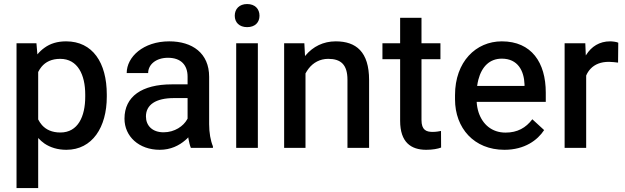

<svg xmlns="http://www.w3.org/2000/svg" viewBox="-20 -747 3156 970"><path d="M519.5 -269.5C519.5 -430.7 447.8 -538.1 314 -538.1C270.5 -538.1 234.4 -527.3 205.1 -505.9C191.9 -496.6 179.7 -485.4 168.9 -472.2L164.1 -528.3H63.5V203.1H172.9V-49.8C182.6 -39.1 193.4 -29.8 205.1 -21.5C234.4 -2 271 9.8 315.4 9.8C446.3 9.8 519.5 -104 519.5 -258.3ZM410.6 -258.3C410.6 -158.7 374 -77.6 285.2 -77.6C242.7 -77.6 212.9 -91.8 191.9 -115.2C184.6 -123.5 178.2 -133.3 172.9 -143.6V-383.3C177.7 -392.6 183.1 -401.4 189.5 -409.2C210.4 -434.6 241.2 -449.7 284.2 -449.7C373 -449.7 410.6 -368.7 410.6 -269.5Z M932.1 -45.9C935.5 -28.3 939 -12.2 944.3 0H1055.7V-7.8C1043.9 -36.1 1036.6 -76.2 1036.6 -119.6V-358.9C1036.6 -478.5 951.7 -538.1 835 -538.1C704.1 -538.1 620.1 -459.5 620.1 -377.9H728.5C728.5 -420.9 768.1 -455.1 828.6 -455.1C894.5 -455.1 927.7 -418 927.7 -359.9V-320.8H848.1C697.3 -320.8 608.9 -259.8 608.9 -147.5C608.9 -58.1 681.6 9.8 787.1 9.8C842.3 9.8 884.8 -11.7 916.5 -39.1C921.9 -43.5 926.8 -48.3 931.2 -53.2C931.6 -50.8 931.6 -48.3 932.1 -45.9ZM925.3 -143.6C907.2 -110.4 862.8 -78.6 806.6 -78.6C748.5 -78.6 717.3 -113.3 717.3 -158.7C717.3 -217.8 767.1 -251.5 858.9 -251.5H927.7V-147.9C927.2 -146.5 926.3 -145 925.3 -143.6Z M1282.7 -528.3H1173.3V0H1282.7ZM1166 -667.5C1166 -633.8 1189 -609.9 1228.5 -609.9C1268.6 -609.9 1291 -633.8 1291 -667.5C1291 -701.7 1268.6 -726.6 1228.5 -726.6C1189 -726.6 1166 -701.7 1166 -667.5Z M1517.6 -528.3H1415.5V0H1523.4V-376C1527.8 -384.3 1533.2 -392.6 1539.1 -400.4C1562.5 -430.7 1596.7 -449.7 1638.2 -449.7C1701.2 -449.7 1735.4 -421.4 1735.4 -343.8V0H1844.7V-342.8C1844.7 -485.4 1778.8 -538.1 1676.3 -538.1C1613.3 -538.1 1561.5 -511.7 1523.9 -467.3C1522.9 -465.8 1522 -464.8 1521 -463.4Z M2205.1 -528.3H2109.4V-657.2H2001.5V-528.3H1912.1V-447.8H2001.5V-136.7C2001.5 -27.8 2056.6 9.8 2133.3 9.8C2165.5 9.8 2191.4 4.9 2208.5 -1.5L2208 -85.4C2198.7 -83.5 2182.1 -80.6 2166.5 -80.6C2133.8 -80.6 2109.4 -89.4 2109.4 -141.1V-447.8H2205.1Z M2528.3 9.8C2630.9 9.8 2695.8 -39.1 2729 -89.8L2669.4 -144.5C2636.7 -101.1 2593.8 -77.1 2534.2 -77.1C2464.8 -77.1 2418 -118.7 2397.9 -179.2C2392.6 -195.8 2389.2 -213.4 2388.2 -232.4H2737.3V-279.3C2737.3 -430.7 2665.5 -538.1 2515.1 -538.1C2384.3 -538.1 2278.8 -435.1 2278.8 -266.6V-245.1C2278.8 -99.6 2375 9.8 2528.3 9.8ZM2396.5 -343.8C2414.1 -412.1 2455.1 -450.7 2515.1 -450.7C2596.7 -450.7 2627.4 -388.7 2629.9 -321.3V-313H2390.6C2392.1 -323.7 2394 -334 2396.5 -343.8Z M3103.5 -531.2C3096.2 -535.2 3075.2 -538.1 3062.5 -538.1C3008.3 -538.1 2967.8 -511.7 2941.4 -469.7C2940.9 -468.8 2939.9 -467.8 2939.5 -466.8L2937 -528.3H2832.5V0H2941.4V-365.2C2946.8 -378.4 2954.6 -390.1 2963.9 -399.9C2984.9 -421.9 3015.1 -434.6 3056.2 -434.6C3072.3 -434.6 3087.9 -432.1 3102.5 -430.7Z"/></svg>

Font: Bert Sans Medium
Style: Regular
Weight: 500
Designer: Christian Robertson (Google), Cristiano Sobral
Foundry: Google, Cristiano Sobral
Version: Version 3.101